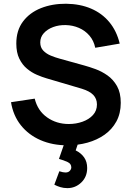

<svg xmlns="http://www.w3.org/2000/svg" viewBox="-20 -754 697 1016"><path d="M336.5 15Q257.7 15 194.4 -12.5Q131.2 -40 90.4 -91.2Q49.7 -142.4 38.3 -213.2L163.7 -232Q179.4 -168 229.2 -132.9Q278.9 -97.8 344 -97.8Q382.4 -97.8 416.5 -109.9Q450.6 -122 471.8 -145.1Q493 -168.2 493 -201.3Q493 -216.6 488 -229.2Q483.1 -241.8 473.4 -251.9Q463.7 -261.9 448.5 -270.1Q433.2 -278.2 412.8 -284.5L227 -339.3Q203 -346.2 175.2 -358.2Q147.3 -370.1 122.7 -390.7Q98 -411.2 82.2 -443.5Q66.3 -475.8 66.3 -523.5Q66.3 -593.1 101.7 -640.2Q137.1 -687.3 196.8 -711Q256.4 -734.6 329.7 -734.2Q403.5 -733.3 461.6 -708.6Q519.7 -683.8 558.5 -637Q597.4 -590.2 613.5 -523.3L484 -501.2Q476.2 -539.1 453.2 -565.7Q430.3 -592.3 397.6 -606.4Q364.9 -620.5 328 -621.3Q291.9 -622.2 261.2 -610.8Q230.6 -599.4 211.8 -578.5Q193 -557.6 193 -529.5Q193 -502.8 209 -486.2Q224.9 -469.6 248.8 -459.7Q272.8 -449.8 297 -443.3L426 -407.5Q452.5 -400.3 485.4 -388.3Q518.3 -376.3 548.8 -354.9Q579.3 -333.4 599.2 -298.4Q619 -263.3 619 -209.7Q619 -153.6 595.9 -111.3Q572.8 -69 533.1 -41Q493.4 -13.1 442.6 1Q391.8 15 336.5 15ZM336.7 241.5Q316.4 241.5 299.3 236.2Q282.2 231 267.5 223.3L294 152.2Q314.4 158.8 326.2 158.8Q341.2 158.8 349.2 150.2Q357.3 141.5 357.3 131.8Q357.3 112.6 337.8 103.5Q318.2 94.4 292 86.8L327.5 -15.3L400.3 -16.2L380.5 41.8Q409.3 56.1 425.3 79.1Q441.3 102.2 441.3 134.7Q441.3 181.9 410.1 211.7Q378.9 241.5 336.7 241.5Z"/></svg>

Font: Manrope Variable Light
Style: Regular
Weight: 200
Designer: Mikhail Sharanda
Foundry: Mikhail Sharanda
Version: Version 4.505